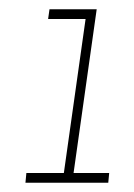

<svg xmlns="http://www.w3.org/2000/svg" viewBox="-20 -395 289 415"><path d="M37 -21 35 0H214L216 -21H139L189 -375H87L84 -354H165L118 -21Z"/></svg>

Font: Josefin Slab Thin ExtraLight
Style: Italic
Weight: 250
Italic angle: -12°
Version: Version 2.000